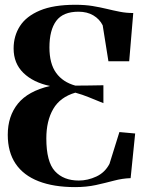

<svg xmlns="http://www.w3.org/2000/svg" viewBox="-20 -773 608 804"><path d="M294.5 10.5Q205 10.5 141.8 -14Q78.5 -38.5 45.5 -87.2Q12.5 -136 12.5 -208.5Q12.5 -286.5 55 -339Q97.5 -391.5 189.5 -413Q119.5 -427.5 78.2 -467.5Q37 -507.5 37 -570Q37 -622.5 63.5 -663.8Q90 -705 147 -729Q204 -753 295.5 -753Q336 -753 367.8 -747.8Q399.5 -742.5 427.2 -735.8Q455 -729 481.8 -723.8Q508.5 -718.5 538 -718.5L521 -516.5H434L410 -667Q397 -693 371 -708.5Q345 -724 308.5 -724Q244 -724 215.5 -685.5Q187 -647 187 -574.5Q187 -506.5 215 -467.8Q243 -429 295.5 -414.5Q323.5 -414.5 353.2 -415Q383 -415.5 413 -416V-341Q377 -355.5 351.5 -366Q326 -376.5 295.5 -385Q232 -366.5 203 -316.8Q174 -267 174 -193.5Q174 -95.5 210 -56.2Q246 -17 310 -17Q347.5 -17 383.5 -33.8Q419.5 -50.5 438.5 -87L480 -220L546 -214L527 -27Q493 -26 457.2 -16.5Q421.5 -7 381.8 1.8Q342 10.5 294.5 10.5Z"/></svg>

Font: Merriweather 144pt
Style: Bold
Weight: 700
Version: Version 2.100